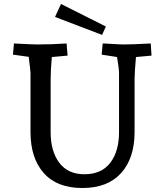

<svg xmlns="http://www.w3.org/2000/svg" viewBox="-20 -928 826 963"><path d="M133 -266V-561Q133 -573 124 -643L45 -654L50 -710Q143 -705 166 -705Q239 -705 314 -710L319 -649L240 -642Q234 -576 234 -531V-265Q234 -169 277.5 -111.5Q321 -54 403 -54Q489 -54 533 -111.5Q577 -169 577 -265V-561Q577 -584 567 -642L490 -654L495 -710L519 -709Q583 -705 601 -705Q644 -705 736 -710L740 -649L662 -642Q655 -565 655 -531V-266Q655 -135 587.5 -60Q520 15 393 15Q266 15 199.5 -60Q133 -135 133 -266ZM256 -843 286 -908 511 -795 492 -753Z"/></svg>

Font: Andada Pro Medium
Style: Regular
Weight: 500
Designer: Carolina Giovagnoli
Foundry: Huerta Tipografica
Version: Version 3.005; ttfautohint (v1.8.4)